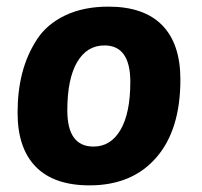

<svg xmlns="http://www.w3.org/2000/svg" viewBox="-20 -551 609 579"><path d="M307 -531Q414 -531 469 -475Q524 -419 524 -311Q524 -159 451 -75.5Q378 8 250 8Q143 8 88 -48Q33 -104 33 -211Q33 -276 47 -330.5Q61 -385 91 -431.5Q121 -478 176.5 -504.5Q232 -531 307 -531ZM295 -414Q242 -414 212.5 -363.5Q183 -313 183 -218Q183 -109 262 -109Q314 -109 343.5 -159.5Q373 -210 373 -304Q373 -414 295 -414Z"/></svg>

Font: Asap
Style: Bold Italic
Weight: 700
Italic angle: -6°
Designer: Pablo Cosgaya
Foundry: Pablo Cosgaya
Version: Version 1.007;PS 001.007;hotconv 1.0.70;makeotf.lib2.5.58329